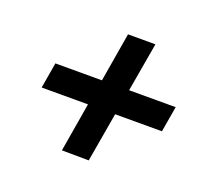

<svg xmlns="http://www.w3.org/2000/svg" viewBox="-94 -632 809 744"><g transform="rotate(20 310.0 -260.5)"><path d="M71 -208H262L228 -6L339 -5L374 -208H567L585 -314H393L428 -516H315L281 -314H89Z"/></g></svg>

Font: Jost Medium
Style: Italic
Weight: 500
Italic angle: -5°
Version: Version 3.710